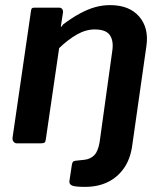

<svg xmlns="http://www.w3.org/2000/svg" viewBox="-20 -560 636 750"><path d="M410 -540Q485 -540 523.5 -495.5Q562 -451 552 -381L497 5Q490 60 464.5 96.5Q439 133 400.5 151.5Q362 170 312 170Q274 170 262 165Q250 160 251 148L261 82Q262 77 264.5 73Q267 69 274 68L311 64Q334 61 348.5 46Q363 31 369 -4L419 -364Q424 -402 408.5 -423.5Q393 -445 350 -445Q315 -445 280 -425Q245 -405 211 -372L159 -16Q158 -6 154 -3Q150 0 137 0H47Q38 0 33 -6.5Q28 -13 29 -22L101 -517Q102 -525 104.5 -527.5Q107 -530 114 -530H212Q219 -530 223 -524.5Q227 -519 226 -511L218 -459Q217 -453 219.5 -455.5Q222 -458 227 -465Q262 -491 292.5 -507.5Q323 -524 351.5 -532Q380 -540 410 -540Z"/></svg>

Font: Libre Franklin SemiBold
Style: Italic
Weight: 600
Italic angle: -8°
Designer: Pablo Impallari, Rodrigo Fuenzalida, Nhung Nguyen
Foundry: Impallari Type
Version: Version 3.000